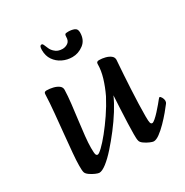

<svg xmlns="http://www.w3.org/2000/svg" viewBox="-175 -898 1016 1054"><g transform="rotate(-30 333.0 -371.5)"><path d="M155 13Q148 13 131.5 6Q115 -1 99.5 -12Q84 -23 81 -34Q79 -41 78.5 -51.5Q78 -62 78 -77Q78 -107 82.5 -157.5Q87 -208 93 -269.5Q99 -331 105 -393.5Q111 -456 113 -510Q113 -524 129 -524Q149 -524 169.5 -519Q190 -514 203.5 -504Q217 -494 217 -478Q216 -440 210.5 -392Q205 -344 198.5 -294.5Q192 -245 187.5 -201.5Q183 -158 183 -129Q183 -96 186 -87Q189 -78 197 -78Q205 -78 227.5 -99.5Q250 -121 279.5 -157.5Q309 -194 340 -239.5Q371 -285 396 -333Q418 -379 431.5 -424Q445 -469 445 -510Q445 -524 462 -524Q481 -524 500.5 -519Q520 -514 533 -504Q546 -494 546 -478Q546 -476 544 -450.5Q542 -425 539.5 -385.5Q537 -346 534.5 -299.5Q532 -253 530.5 -208.5Q529 -164 529 -129Q529 -96 532 -87Q535 -78 543 -78Q549 -78 562.5 -89.5Q576 -101 591.5 -118Q607 -135 620 -150.5Q633 -166 640 -175Q646 -182 648 -182Q653 -182 659.5 -171Q666 -160 666 -149Q666 -139 661 -133Q650 -118 629.5 -93.5Q609 -69 585 -44.5Q561 -20 538.5 -3.5Q516 13 500 13Q493 13 476.5 6Q460 -1 444.5 -12Q429 -23 427 -34Q425 -41 424.5 -51.5Q424 -62 424 -77Q424 -102 425.5 -145Q427 -188 429.5 -234Q432 -280 434 -317Q418 -280 390.5 -236Q363 -192 329.5 -148.5Q296 -105 263 -68Q230 -31 201.5 -9Q173 13 155 13ZM345 -611Q312 -611 283 -625Q254 -639 236 -665Q218 -691 218 -728Q218 -744 221.5 -750Q225 -756 232 -756Q238 -756 242.5 -745Q247 -734 253.5 -719.5Q260 -705 273 -694Q281 -686 293 -681.5Q305 -677 320 -677Q339 -677 354.5 -688Q370 -699 370 -724Q370 -736 373.5 -740Q377 -744 393 -744Q414 -744 431 -737.5Q448 -731 448 -708Q448 -660 415.5 -635.5Q383 -611 345 -611Z"/></g></svg>

Font: BriemHand
Style: Regular
Weight: 400
Designer: Gunnlaugur SE Briem, Eben Sorkin
Foundry: Sorkin Type
Version: Version 1.001; ttfautohint (v1.8.4.7-5d5b)